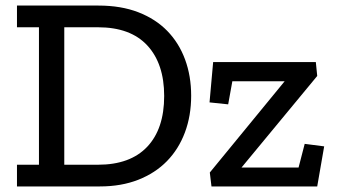

<svg xmlns="http://www.w3.org/2000/svg" viewBox="-20 -670 1211 690"><path d="M740 0 734 -50 1003 -378H815L800 -295L733 -302L746 -447H1115L1120 -397L848 -68H1053L1075 -153L1145 -144L1120 0ZM667 -326Q667 -254 644.5 -194Q622 -134 580 -91Q538 -48 477 -24Q416 0 339 0H41V-78H120V-572H41V-650H334Q415 -650 477 -626Q539 -602 581 -559Q623 -516 645 -456.5Q667 -397 667 -326ZM570 -325Q570 -441 509.5 -506.5Q449 -572 332 -572H211V-78H332Q448 -78 509 -142.5Q570 -207 570 -325Z"/></svg>

Font: Zilla Slab Medium
Style: Regular
Weight: 500
Designer: Typotheque.com
Foundry: Typotheque type foundry
Version: Version 1.1; 2017